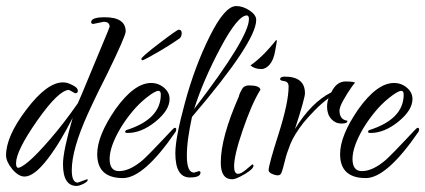

<svg xmlns="http://www.w3.org/2000/svg" viewBox="-21 -577 1404 634"><path d="M232 37Q187 37 187 -35Q187 -78 219 -188Q198 -147 178.5 -114.5Q159 -82 137 -53Q92 6 60 6Q40 6 19 -19Q-1 -44 -1 -64Q-1 -127 66 -215Q134 -305 187 -305Q202 -305 218 -296Q236 -288 236 -277Q236 -269 227 -269L207 -280Q173 -280 102 -179Q32 -79 32 -38Q32 -23 39 -23Q49 -23 75 -45Q101 -67 145.5 -118.5Q190 -170 236 -236Q248 -263 262.5 -298.5Q277 -334 298 -384Q299 -386 305.5 -402Q312 -418 320.5 -438Q329 -458 335 -473Q341 -488 341 -489Q341 -505 321 -505L287 -498Q280 -498 280 -504Q280 -520 325 -520Q394 -520 394 -473Q394 -458 332 -331Q299 -266 284.5 -234.5Q270 -203 269 -201Q216 -84 216 -15Q216 26 236 26L266 15L269 16Q269 23 254.5 30Q240 37 232 37Z M385 11Q300 11 300 -68Q300 -129 360 -216Q422 -303 478 -303Q502 -303 520.5 -287.5Q539 -272 539 -250Q539 -213 492 -175Q446 -138 401 -138Q392 -138 392 -142L395 -147Q510 -183 510 -265Q510 -277 502 -277Q491 -277 462 -254Q437 -234 415.5 -208Q394 -182 377 -154Q341 -93 341 -52Q341 -12 372 -12Q408 -12 451 -49Q465 -62 481 -78.5Q497 -95 516 -115Q553 -155 555 -155Q561 -155 561 -150.5Q561 -146 559 -142Q454 11 385 11ZM450 -378Q446 -378 446 -383Q446 -389 505 -434Q564 -479 569 -479Q579 -479 579 -468Q579 -457 573 -451Q570 -449 557 -440Q544 -431 511 -411Q489 -398 470.5 -388Q452 -378 450 -378Z M606 9Q558 9 558 -71Q558 -122 590 -239Q622 -357 671 -456Q721 -557 759 -557Q781 -557 803 -542.5Q825 -528 825 -511Q825 -439 613 -191Q605 -154 600.5 -122Q596 -90 596 -62Q596 -7 620 -7L636 -12Q641 -12 641 -7Q641 9 606 9ZM620 -217Q801 -453 801 -514Q801 -526 794 -526Q764 -526 707 -419Q650 -312 620 -217Z M842 -349Q820 -349 806 -361Q825 -374 846.5 -395Q868 -416 891 -445Q893 -445 893 -440L888 -411Q883 -380 870 -364.5Q857 -349 842 -349ZM746 15Q708 15 708 -40Q708 -123 768 -259Q768 -263 773.5 -274Q779 -285 782 -288Q789 -295 801 -295Q836 -295 839 -281Q823 -255 808.5 -221Q794 -187 780 -146Q765 -102 758.5 -73.5Q752 -45 752 -28Q752 -3 765 -3Q774 -3 788 -14Q799 -23 803.5 -27Q808 -31 812 -34Q816 -34 816 -30Q816 -19 787 -2Q758 15 746 15Z M897 2Q888 2 877 -3Q866 -8 866 -15Q866 -32 899 -135Q932 -239 932 -291Q932 -307 918 -309Q904 -311 904 -315Q904 -324 919 -324Q986 -324 986 -269Q986 -253 953 -151Q1007 -239 1073 -272Q1090 -308 1120 -308Q1149 -308 1152 -303Q1151 -304 1148 -300Q1145 -296 1141 -291Q1125 -268 1113 -246.5Q1101 -225 1100 -213Q1100 -186 1119 -180Q1121 -179 1123.5 -179Q1126 -179 1126 -177Q1126 -169 1106 -169Q1087 -169 1073 -184Q1065 -193 1062 -203.5Q1059 -214 1059 -224Q1059 -240 1064 -253Q1039 -234 1019 -213.5Q999 -193 982 -173Q950 -132 937.5 -100.5Q925 -69 920 -47Q914 -23 910 -10.5Q906 2 897 2Z M1187 11Q1102 11 1102 -68Q1102 -129 1162 -216Q1224 -303 1280 -303Q1304 -303 1322.5 -287.5Q1341 -272 1341 -250Q1341 -213 1294 -175Q1248 -138 1203 -138Q1194 -138 1194 -142L1197 -147Q1312 -183 1312 -265Q1312 -277 1304 -277Q1293 -277 1264 -254Q1239 -234 1217.5 -208Q1196 -182 1179 -154Q1143 -93 1143 -52Q1143 -12 1174 -12Q1210 -12 1253 -49Q1267 -62 1283 -78.5Q1299 -95 1318 -115Q1355 -155 1357 -155Q1363 -155 1363 -150.5Q1363 -146 1361 -142Q1256 11 1187 11Z"/></svg>

Font: Qwigley
Style: Regular
Weight: 400
Designer: Robert E. Leuschke
Foundry: Robert E. Leuschke
Version: Version 1.010; ttfautohint (v1.8.3)